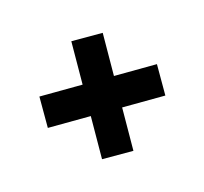

<svg xmlns="http://www.w3.org/2000/svg" viewBox="-66 -508 442 415"><g transform="rotate(30 155.5 -300.5)"><path d="M87.7 -181.7 38 -231.3 223 -419 272.7 -369.3ZM223 -181.7 38 -369.3 87.7 -419 272.7 -231.3Z"/></g></svg>

Font: Bricolage Grotesque 96pt ExtraBold Condensed
Style: Regular
Weight: 800
Width: 3
Version: Version 1.001;gftools[0.9.33.dev8+g029e19f]